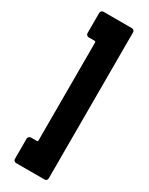

<svg xmlns="http://www.w3.org/2000/svg" viewBox="-212 -835 692 890"><g transform="rotate(30 134.0 -390.0)"><path d="M40 1V-108Q40 -113 44.5 -117.5Q49 -122 54 -122H85Q92 -122 92 -128V-652Q92 -658 85 -658H54Q49 -658 44.5 -662Q40 -666 40 -672V-781Q40 -787 44.5 -791Q49 -795 54 -795H207Q213 -795 217 -791Q221 -787 221 -781V1Q221 7 217 11Q213 15 207 15H54Q49 15 44.5 11Q40 7 40 1Z"/></g></svg>

Font: Grith.
Style: Regular
Weight: 400
Designer: Yosi Nasution
Version: Version 1.000;hotconv 1.0.109;makeotfexe 2.5.65596